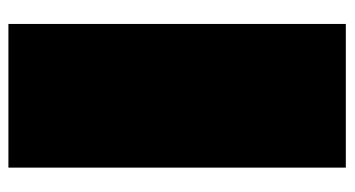

<svg xmlns="http://www.w3.org/2000/svg" viewBox="-208 -568 822 445"><g transform="rotate(-90 202.5 -346.0)"><path d="M369 -737V45H36V-737Z"/></g></svg>

Font: ChangwonDangamAsac Bold
Style: Regular
Weight: 700
Designer: Choi Chi-young, Lee Youngbeen, Kim Jungjin, Yoon Jihee, Han Dohee
Foundry: YoonDesign Inc.
Version: Version 1.010;Build 20210623